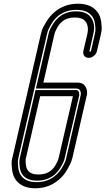

<svg xmlns="http://www.w3.org/2000/svg" viewBox="-20 -816 567 1032"><path d="M170 196Q98 196 65 151Q49 129 45 96.5Q41 64 43 49.5Q45 35 48 26L199 -630Q201 -638 205 -652Q209 -666 228 -697.5Q247 -729 273 -751Q326 -796 399 -796Q471 -796 504 -751Q520 -730 524 -698Q528 -666 526 -652.5Q524 -639 522 -630L501 -542Q498 -526 484.5 -515.5Q471 -505 456 -505Q441 -505 433 -515.5Q425 -526 428 -542L449 -631Q459 -674 440 -700Q423 -722 382 -722Q341 -722 314 -700Q300 -689 289.5 -670.5Q279 -652 276 -643.5Q273 -635 272 -630L213 -372H397Q425 -372 437.5 -353.5Q450 -335 448 -311Q447 -308 447 -306L370 29Q368 37 363.5 51Q359 65 340.5 97Q322 129 295 151Q242 196 170 196ZM391 -763Q333 -763 291 -729Q270 -711 255 -685Q240 -659 236.5 -648Q233 -637 232 -630L80 27Q78 34 76.5 45.5Q75 57 78 84Q81 111 94 129Q119 163 177 163Q236 163 277 128Q298 111 313.5 85Q329 59 332.5 47Q336 35 337 29L414 -306Q416 -319 410.5 -329.5Q405 -340 390 -340H173L240 -630Q241 -637 244.5 -648Q248 -659 262.5 -683Q277 -707 296 -723Q334 -755 389 -755Q445 -755 468 -723Q495 -687 481 -631L461 -542Q460 -538 464 -538Q468 -538 469 -542L489 -630Q491 -637 492.5 -648Q494 -659 491 -685Q488 -711 476 -728Q450 -763 391 -763ZM179 155Q125 155 101 123Q89 107 86 82Q83 57 84.5 45.5Q86 34 88 27L171 -332H388Q406 -332 406 -308V-304L329 29Q329 32 325 45Q321 58 306.5 82Q292 106 273 123Q234 155 179 155ZM196 -299 121 27Q119 32 118 41Q117 50 119 69Q121 88 130 100Q146 122 187 122Q228 122 255 100Q269 88 279.5 69.5Q290 51 292.5 42.5Q295 34 296 30L372 -299Z"/></svg>

Font: Soda Fountain
Style: InlineOblique
Weight: 400
Version: Version 1.0